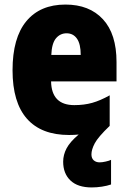

<svg xmlns="http://www.w3.org/2000/svg" viewBox="-20 -582 563 842"><path d="M381 95Q381 112 391 121Q401 130 417 130Q428 130 443.5 126.5Q459 123 467 119V227Q450 233 427 236.5Q404 240 382 240Q321 240 289 209.5Q257 179 257 127Q257 97 272 68.5Q287 40 325 8Q305 10 283 10Q161 10 98 -61.5Q35 -133 35 -274Q35 -416 95.5 -489Q156 -562 267 -562Q372 -562 431.5 -497.5Q491 -433 491 -310V-225H204Q206 -121 306 -121Q349 -121 384.5 -131Q420 -141 461 -164V-30Q410 19 395.5 46.5Q381 74 381 95ZM272 -436Q244 -436 225.5 -414Q207 -392 205 -341H334Q334 -389 317.5 -412.5Q301 -436 272 -436Z"/></svg>

Font: Noto Sans Ethiopic Condensed Black
Style: Regular
Weight: 900
Width: 3
Designer: Monotype Design Team
Foundry: Monotype Imaging Inc.
Version: Version 2.102; ttfautohint (v1.8.4.7-5d5b)